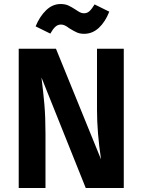

<svg xmlns="http://www.w3.org/2000/svg" viewBox="-20 -934 708 954"><path d="M325 -793Q312 -803 302.5 -807.5Q293 -812 283 -812Q267 -812 255 -801Q243 -790 230 -767L157 -803Q177 -852 209 -883Q241 -914 281 -914Q304 -914 320 -906.5Q336 -899 356 -886Q369 -877 378 -872.5Q387 -868 397 -868Q413 -868 424.5 -878.5Q436 -889 450 -912L523 -876Q503 -825 471 -795.5Q439 -766 398 -766Q377 -766 361.5 -773Q346 -780 325 -793ZM595 0H406L186 -549Q195 -478 200.5 -415.5Q206 -353 206 -269V0H73V-692H258L482 -142Q462 -276 462 -388V-692H595Z"/></svg>

Font: Wolseley Sans SemiBold
Style: Regular
Weight: 600
Designer: Carrois Corporate & Edenspiekermann AG
Foundry: Carrois Corporate GbR & Edenspiekermann AG
Version: Version 4.202